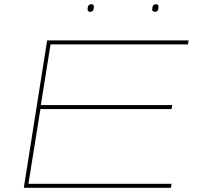

<svg xmlns="http://www.w3.org/2000/svg" viewBox="-20 -892 935 912"><path d="M93 0 204 -700H876L873 -681H220L174 -393H798L795 -374H172L115 -19H795L792 0ZM716 -836Q703 -836 703 -847Q703 -872 721 -872Q733 -872 733 -860Q733 -836 716 -836ZM409 -836Q396 -836 396 -847Q396 -872 414 -872Q426 -872 426 -860Q426 -836 409 -836Z"/></svg>

Font: Georama ExtraExtended Thin
Style: Italic
Weight: 100
Width: 8
Italic angle: -9°
Designer: Jean-Baptiste Levee
Foundry: Production Type
Version: Version 1.000